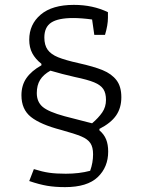

<svg xmlns="http://www.w3.org/2000/svg" viewBox="-20 -641 586 788"><path d="M100 102 119 53Q154 64 182 68Q210 72 250 72Q305 72 350 60Q362 27 362 -8Q362 -37 351 -53.5Q340 -70 314 -81Q288 -92 230 -108Q146 -130 107 -161Q68 -192 68 -250Q68 -291 88.5 -320.5Q109 -350 150 -373V-379Q125 -399 112.5 -422.5Q100 -446 100 -478Q100 -541 147 -581Q194 -621 283 -621Q361 -621 423 -591V-568Q423 -538 411 -498H367L358 -561Q314 -567 280 -567Q219 -567 190.5 -548.5Q162 -530 162 -487Q162 -456 175.5 -437Q189 -418 218.5 -406Q248 -394 302 -382Q365 -368 401.5 -353Q438 -338 458 -312Q478 -286 478 -242Q478 -198 456.5 -167Q435 -136 388 -112V-106Q407 -90 415.5 -69Q424 -48 424 -19Q424 45 381 86Q338 127 247 127Q206 127 173.5 121.5Q141 116 100 102ZM415 -231Q415 -259 404 -275.5Q393 -292 366.5 -303Q340 -314 287 -325Q234 -337 187 -351Q158 -335 144.5 -313Q131 -291 131 -259Q131 -223 155 -202.5Q179 -182 245 -164L338 -140L358 -135Q384 -157 399.5 -179.5Q415 -202 415 -231Z"/></svg>

Font: Athiti
Style: Regular
Weight: 400
Designer: CadsonDemak Team
Foundry: CadsonDemak
Version: Version 1.033